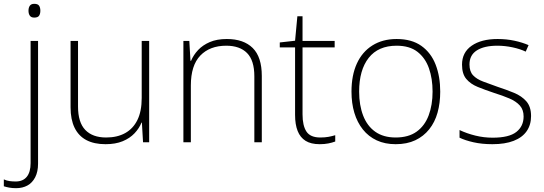

<svg xmlns="http://www.w3.org/2000/svg" viewBox="-71 -744 2843 1004"><path d="M13 240Q-7 240 -23 237Q-39 234 -51 230V194Q-36 201 -20.5 203Q-5 205 11 205Q49 205 69 180.5Q89 156 89 109V-530H128V112Q128 154 113 183Q98 212 72.5 226Q47 240 13 240ZM78 -688Q78 -704 85 -714Q92 -724 108 -724Q127 -724 133.5 -714Q140 -704 140 -688Q140 -672 133.5 -662Q127 -652 108 -652Q92 -652 85 -662Q78 -672 78 -688Z M709 -530V0H677L671 -103H669Q657 -73 632.5 -47Q608 -21 570.5 -5.5Q533 10 481 10Q421 10 380.5 -11.5Q340 -33 319 -76Q298 -119 298 -183V-530H337V-187Q337 -104 375 -64.5Q413 -25 484 -25Q542 -25 583.5 -48Q625 -71 647.5 -116.5Q670 -162 670 -232V-530Z M1115 -540Q1203 -540 1250.5 -493Q1298 -446 1298 -347V0H1259V-345Q1259 -428 1221 -466.5Q1183 -505 1112 -505Q1026 -505 976.5 -453.5Q927 -402 927 -297V0H888V-530H919L925 -426H928Q941 -457 965 -482.5Q989 -508 1026 -524Q1063 -540 1115 -540Z M1604 -25Q1628 -25 1647 -28.5Q1666 -32 1682 -37V-4Q1666 2 1646 6Q1626 10 1601 10Q1555 10 1527 -7.5Q1499 -25 1485.5 -59Q1472 -93 1472 -143V-496H1392V-522L1472 -531L1484 -659H1511V-530H1679V-496H1511V-146Q1511 -87 1531.5 -56Q1552 -25 1604 -25Z M2231 -265Q2231 -205 2217 -155Q2203 -105 2173.5 -68Q2144 -31 2100.5 -10.5Q2057 10 1998 10Q1942 10 1899 -10Q1856 -30 1826.5 -67Q1797 -104 1782 -154Q1767 -204 1767 -265Q1767 -350 1795 -411.5Q1823 -473 1876.5 -506.5Q1930 -540 2003 -540Q2082 -540 2132.5 -504Q2183 -468 2207 -406Q2231 -344 2231 -265ZM1807 -265Q1807 -194 1828 -139.5Q1849 -85 1891.5 -55Q1934 -25 1998 -25Q2065 -25 2107.5 -55.5Q2150 -86 2170.5 -140.5Q2191 -195 2191 -265Q2191 -333 2172 -387Q2153 -441 2112 -473Q2071 -505 2003 -505Q1907 -505 1857 -441.5Q1807 -378 1807 -265Z M2706 -137Q2706 -91 2683 -58Q2660 -25 2615 -7.5Q2570 10 2504 10Q2449 10 2405 0Q2361 -10 2332 -24V-64Q2370 -46 2414.5 -35Q2459 -24 2505 -24Q2591 -24 2629 -54Q2667 -84 2667 -135Q2667 -170 2647.5 -192Q2628 -214 2593 -229Q2558 -244 2513 -258Q2465 -274 2427 -289.5Q2389 -305 2367 -331.5Q2345 -358 2345 -406Q2345 -470 2395.5 -505Q2446 -540 2531 -540Q2578 -540 2619.5 -531Q2661 -522 2693 -508L2678 -474Q2649 -488 2609 -496.5Q2569 -505 2530 -505Q2461 -505 2422.5 -480.5Q2384 -456 2384 -407Q2384 -370 2403 -350Q2422 -330 2455.5 -317.5Q2489 -305 2531 -290Q2577 -275 2617 -258.5Q2657 -242 2681.5 -214Q2706 -186 2706 -137Z"/></svg>

Font: Noto Sans Armenian ExtraLight
Style: Regular
Weight: 250
Designer: Monotype Design Team
Foundry: Monotype Imaging Inc.
Version: Version 2.007